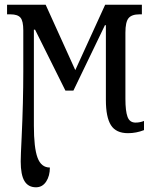

<svg xmlns="http://www.w3.org/2000/svg" viewBox="-20 -556 652 816"><path d="M68 130Q68 107 72 27Q79 -122 79 -252V-427Q79 -467 67 -481Q55 -495 25 -495H10V-536H174L300 -258L427 -536H583V-495H572Q540 -495 526.5 -479Q513 -463 513 -417V-136Q513 -84 522 -59.5Q531 -35 556 -35Q575 -35 592 -42V-3Q559 10 524 10Q473 10 451.5 -24Q430 -58 430 -131V-449H426L292 -171H258L129 -430H124V-22Q124 72 139.5 114Q155 156 192 156Q192 192 176 216Q160 240 133 240Q100 240 84 213.5Q68 187 68 130Z"/></svg>

Font: Noto Serif Cond
Style: Regular
Weight: 400
Width: 3
Designer: Monotype Design Team
Foundry: Monotype Imaging Inc.
Version: Version 1.001